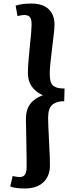

<svg xmlns="http://www.w3.org/2000/svg" viewBox="-20 -841 412 1089"><path d="M344.2 -267.1Q300.8 -267.1 276.9 -246.8Q252.9 -226.6 252.9 -172.9Q252.9 -138.2 258.5 -34.9Q264.2 68.4 263.2 104Q260.7 162.1 223.4 195.1Q186 228 121.1 228Q66.4 228 38.1 216.8L51.8 157.2Q75.7 163.1 89.8 163.1Q112.8 163.1 121.3 149.7Q129.9 136.2 130.9 112.8Q131.8 79.1 129.4 -35.2Q127 -149.4 127 -169.9Q127 -266.1 223.1 -300.8Q138.2 -339.4 138.2 -426.8Q138.2 -475.1 148.7 -572.5Q159.2 -669.9 159.2 -700.2Q159.2 -733.4 149.2 -744.6Q139.2 -755.9 117.2 -755.9Q104.5 -755.9 79.1 -750L68.8 -809.1Q103.5 -820.8 159.2 -820.8Q222.7 -820.8 255.9 -789.1Q289.1 -757.3 289.1 -701.2Q289.1 -671.4 275.6 -568.4Q262.2 -465.3 262.2 -422.9Q262.2 -394.5 267.8 -377.2Q273.4 -359.9 286.1 -351.8Q298.8 -343.8 311.3 -341.6Q323.7 -339.4 346.2 -338.9Z"/></svg>

Font: Literata Book
Style: Bold Italic
Weight: 700
Italic angle: -3°
Designer: Latin by Veronika Burian and Jose Scaglione. Greek by Irene Vlachou. Cyrillic by Vera Evstafieva
Foundry: TypeTogether
Version: Version 1.003;PS 001.003;hotconv 1.0.88;makeotf.lib2.5.64775